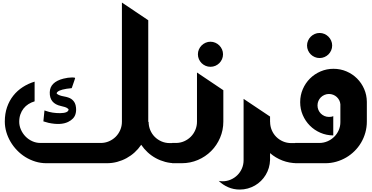

<svg xmlns="http://www.w3.org/2000/svg" viewBox="-20 -1310 2983 1541"><path d="M1389.2 0Q1345.7 0 1305.7 -10.7Q1265.6 -21.5 1230.2 -40.8Q1194.8 -60.1 1165.3 -87.4Q1135.7 -114.7 1113.3 -147.9Q1090.8 -114.7 1061 -87.4Q1031.2 -60.1 995.8 -40.8Q960.4 -21.5 920.4 -10.7Q880.4 0 837.4 0H353Q306.6 0 263.9 -13.2Q221.2 -26.4 184.1 -49.3Q147 -72.3 116.5 -104Q85.9 -135.7 64.2 -172.9Q42.5 -210 30.5 -251.2Q18.6 -292.5 18.6 -334.5Q18.6 -397.5 36.6 -449.7Q54.7 -502 86.7 -542.2Q118.7 -582.5 162.4 -610.8Q206.1 -639.2 257.8 -654.8V-496.6Q231 -488.8 208.3 -474.4Q185.5 -460 169.2 -439.2Q152.8 -418.5 143.6 -391.8Q134.3 -365.2 134.3 -333Q134.3 -300.8 147.7 -270Q161.1 -239.3 184.1 -215.3Q207 -191.4 238.3 -177Q269.5 -162.6 304.7 -162.6H788.6Q823.7 -162.6 854.7 -176Q885.7 -189.5 908.7 -212.4Q931.6 -235.4 945.1 -266.6Q958.5 -297.9 958.5 -333V-1289.6L1169.9 -1147.5V-334.5V-332H1172.9Q1172.9 -296.9 1186 -265.6Q1199.2 -234.4 1222.2 -211.4Q1245.1 -188.5 1276.1 -175Q1307.1 -161.6 1342.8 -161.6H1389.2ZM580.6 -482.9Q587.9 -467.8 589.8 -448.2Q593.3 -419.4 585.9 -394.5Q574.7 -355 526.9 -331.5Q467.8 -302.7 368.7 -324.2Q351.6 -328.1 328.1 -335.9L336.9 -423.8L348.1 -419.9Q399.9 -401.4 462.9 -401.9Q526.4 -402.8 530.3 -429.7Q531.2 -434.6 518.6 -442.9Q506.3 -451.2 469.7 -459Q376.5 -479 379.4 -569.8Q381.3 -650.9 488.3 -678.7Q524.4 -688 560.1 -688.5Q583 -688.5 583 -682.6Q583 -681.6 575.7 -660.2L555.7 -602.5Q464.8 -594.2 441.9 -572.8Q430.2 -562 438 -556.2Q455.6 -542.5 493.2 -536.1Q531.2 -529.3 550.8 -516.6Q570.3 -503.4 580.6 -482.9Z M1561 -728 1772.5 -585.9V-334.5Q1772.5 -265.1 1746.3 -204.1Q1720.2 -143.1 1674.8 -97.7Q1629.4 -52.2 1568.4 -26.1Q1507.3 0 1438 0H1361.8V-162.6H1391.6Q1426.8 -162.6 1457.5 -176Q1488.3 -189.5 1511.2 -212.4Q1534.2 -235.4 1547.6 -266.6Q1561 -297.9 1561 -333V-334.5ZM1668.9 -975.1Q1689.9 -975.1 1708.3 -967Q1726.6 -959 1740.2 -945.3Q1753.9 -931.6 1762 -913.3Q1770 -895 1770 -874.5Q1770 -853.5 1762 -835.2Q1753.9 -816.9 1740.2 -803.2Q1726.6 -789.6 1708.3 -781.7Q1689.9 -773.9 1668.9 -773.9Q1648.4 -773.9 1630.1 -781.7Q1611.8 -789.6 1598.1 -803.2Q1584.5 -816.9 1576.4 -835.2Q1568.4 -853.5 1568.4 -874.5Q1568.4 -895 1576.4 -913.3Q1584.5 -931.6 1598.1 -945.3Q1611.8 -959 1630.1 -967Q1648.4 -975.1 1668.9 -975.1Z M2364.3 0Q2301.8 -0.5 2246.6 -21.7Q2191.4 -43 2147.5 -81.1V-25.9Q2146.5 6.8 2137.5 37.1Q2128.4 67.4 2112.5 93.8Q2096.7 120.1 2074.7 141.8Q2052.7 163.6 2025.9 179Q1999 194.3 1968.3 202.9Q1937.5 211.4 1904.3 211.4Q1855 211.4 1811.5 192.6Q1768.1 173.8 1735.4 141.6Q1742.2 143.1 1750 144Q1757.8 145 1765.6 145Q1800.8 145 1831.8 131.6Q1862.8 118.2 1885.7 95.2Q1908.7 72.3 1921.9 41.5Q1935.1 10.7 1935.1 -24.4V-516.6L2147.5 -374.5V-332H2147.9Q2147.9 -296.9 2161.1 -265.6Q2174.3 -234.4 2197.3 -211.4Q2220.2 -188.5 2251.2 -175Q2282.2 -161.6 2317.9 -161.6H2364.3Z M2544.9 -1045.4Q2565.9 -1045.4 2584.2 -1037.4Q2602.5 -1029.3 2616.2 -1015.6Q2629.9 -1002 2637.9 -983.6Q2646 -965.3 2646 -944.8Q2646 -923.8 2637.9 -905.5Q2629.9 -887.2 2616.2 -873.5Q2602.5 -859.9 2584.2 -852.1Q2565.9 -844.2 2544.9 -844.2Q2524.4 -844.2 2506.1 -852.1Q2487.8 -859.9 2474.1 -873.5Q2460.4 -887.2 2452.4 -905.5Q2444.3 -923.8 2444.3 -944.8Q2444.3 -965.3 2452.4 -983.6Q2460.4 -1002 2474.1 -1015.6Q2487.8 -1029.3 2506.1 -1037.4Q2524.4 -1045.4 2544.9 -1045.4ZM2924.3 -334.5Q2924.3 -288.6 2912.4 -245.8Q2900.4 -203.1 2878.7 -166Q2856.9 -128.9 2826.4 -98.4Q2795.9 -67.9 2758.8 -46.1Q2721.7 -24.4 2679.2 -12.2Q2636.7 0 2590.8 0H2349.1V-162.6H2542.5Q2577.1 -162.6 2607.9 -175.8Q2638.7 -189 2661.9 -211.7Q2685.1 -234.4 2698.5 -264.9Q2711.9 -295.4 2711.9 -330.1V-473.1Q2710.4 -490.7 2702.6 -505.6Q2694.8 -520.5 2682.6 -531.7Q2670.4 -543 2654.3 -549.3Q2638.2 -555.7 2620.1 -555.7Q2601.1 -555.7 2584.2 -548.3Q2567.4 -541 2554.9 -528.6Q2542.5 -516.1 2535.4 -499.5Q2528.3 -482.9 2528.3 -463.9Q2528.3 -444.8 2535.4 -428Q2542.5 -411.1 2554.9 -398.7Q2567.4 -386.2 2584.2 -378.9Q2601.1 -371.6 2620.1 -371.6Q2629.4 -371.6 2637.9 -372.8Q2646.5 -374 2654.8 -377.9V-223.1Q2599.6 -223.6 2551.3 -244.6Q2502.9 -265.6 2466.8 -302Q2430.7 -338.4 2409.9 -386.7Q2389.2 -435.1 2389.2 -490.2Q2389.2 -545.4 2410.2 -594.2Q2431.2 -643.1 2467.5 -679.4Q2503.9 -715.8 2552.7 -736.8Q2601.6 -757.8 2656.7 -757.8Q2711.9 -757.8 2760.5 -737.1Q2809.1 -716.3 2845.5 -680.2Q2881.8 -644 2902.8 -595.7Q2923.8 -547.4 2924.3 -492.7Z"/></svg>

Font: DimaBanoo
Style: Bold
Weight: 800
Designer: R.Balvardi
Foundry: R.Balvardi
Version: Version 1.0.0-alpha3